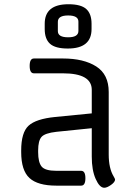

<svg xmlns="http://www.w3.org/2000/svg" viewBox="-20 -876 643 906"><path d="M363 0H246Q158 0 119 -36Q80 -72 80 -158V-166Q80 -251 115 -283Q150 -315 240 -324L413 -341V-452Q413 -530 277 -530H140Q120 -530 120 -565Q120 -600 140 -600H277Q375 -600 434 -562.5Q493 -525 493 -442V-147Q493 -82 516 -44Q523 -32 523 -29Q523 -17 504 -3.5Q485 10 472 10Q450 10 431.5 -31.5Q413 -73 413 -137V-271L246 -254Q192 -248 176 -230Q160 -212 160 -166V-158Q160 -110 176.5 -90Q193 -70 246 -70H363Q383 -70 383 -35Q383 0 363 0ZM412 -764V-739Q412 -647 300 -647Q241 -647 216 -669.5Q191 -692 191 -739V-764Q191 -856 303 -856Q362 -856 387 -833.5Q412 -811 412 -764ZM253 -773V-729Q253 -700 301.5 -700Q350 -700 350 -730V-774Q350 -803 301.5 -803Q253 -803 253 -773Z"/></svg>

Font: Offside
Style: Regular
Weight: 400
Designer: Eduardo Rodriguez Tunni
Foundry: Eduardo Rodriguez Tunni
Version: Version 1.001